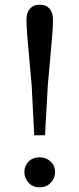

<svg xmlns="http://www.w3.org/2000/svg" viewBox="-20 -776 338 819"><path d="M93 -693Q93 -723 108 -739.5Q123 -756 149.5 -756Q176 -756 191 -739.5Q206 -723 206 -693Q206 -652 199.5 -586Q193 -520 184 -413L172 -199H126L115 -413Q106 -520 99.5 -586Q93 -652 93 -693ZM196.5 3.5Q178 23 149 23Q120 23 102 3.5Q84 -16 84 -42.5Q84 -69 102 -87Q120 -105 148.5 -105Q177 -105 196 -87Q215 -69 215 -42.5Q215 -16 196.5 3.5Z"/></svg>

Font: Early Summer Mincho Screen
Style: Regular
Weight: 400
Designer: GuiWonder
Version: Version 1.002